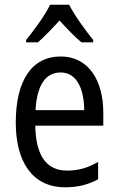

<svg xmlns="http://www.w3.org/2000/svg" viewBox="-20 -786 502 816"><path d="M274 -766H193C172 -722 128 -662 91 -616V-606H141C168 -629 201 -664 233 -699C265 -664 296 -631 326 -606H376V-616C342 -659 296 -721 274 -766ZM238 -546C116 -546 47 -445 47 -265C47 -102 115 10 257 10C311 10 354 -1 397 -24V-98C353 -72 312 -61 265 -61C177 -61 132 -125 130 -252H419V-308C419 -444 356 -546 238 -546ZM238 -478C307 -478 337 -407 338 -318H131C137 -425 174 -478 238 -478Z"/></svg>

Font: Noto Sans Malayalam Condensed
Style: Regular
Weight: 400
Width: 3
Designer: Jelle Bosma - Monotype Design Team
Foundry: Monotype Imaging Inc.
Version: Version 2.104